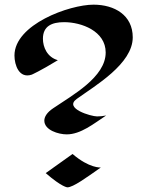

<svg xmlns="http://www.w3.org/2000/svg" viewBox="-20 -761 631 823"><path d="M549 -601C549 -696 471 -741 381 -741C277 -741 42 -656 42 -523C42 -482 62 -423 116 -441C116 -441 151 -456 228 -503C182 -516 164 -559 164 -595C164 -649 202 -666 255 -666C329 -666 433 -628 433 -536C433 -430 290 -353 208 -297C181 -279 170 -260 170 -244C170 -203 231 -185 266 -185C326 -185 382 -231 435 -266C421 -263 408 -262 396 -262C371 -262 252 -296 309 -337C388 -394 549 -487 549 -601ZM412 -43C412 -43 363 -39 291 -101L176 -19C246 42 269 42 269 42C293 42 351 0 412 -43Z"/></svg>

Font: Eagle Lake
Style: Regular
Weight: 400
Designer: Astigmatic (AOETI)
Foundry: Astigmatic (AOETI)
Version: Version 1.000